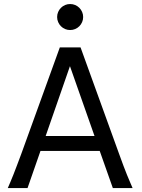

<svg xmlns="http://www.w3.org/2000/svg" viewBox="-20 -953 721 973"><path d="M334.5 -617.7 211.4 -263.7H459ZM19.5 0Q25.9 -14.6 32.7 -30.8Q39.6 -46.9 47.6 -67.1Q55.7 -87.4 65.4 -113.3Q75.2 -139.2 87.9 -173.3L283.2 -712.9H388.2L583.5 -173.3Q595.7 -139.2 605.5 -113.3Q615.2 -87.4 623.5 -67.1Q631.8 -46.9 638.7 -30.8Q645.5 -14.6 651.9 0H551.8L485.4 -188H185.1L119.6 0ZM269.5 -866.7Q269.5 -880.4 274.7 -892.3Q279.8 -904.3 288.8 -913.3Q297.9 -922.4 309.8 -927.5Q321.8 -932.6 335.4 -932.6Q349.1 -932.6 361.1 -927.5Q373 -922.4 382.1 -913.3Q391.1 -904.3 396.2 -892.3Q401.4 -880.4 401.4 -866.7Q401.4 -853 396.2 -841.1Q391.1 -829.1 382.1 -820.1Q373 -811 361.1 -805.9Q349.1 -800.8 335.4 -800.8Q321.8 -800.8 309.8 -805.9Q297.9 -811 288.8 -820.1Q279.8 -829.1 274.7 -841.1Q269.5 -853 269.5 -866.7Z"/></svg>

Font: Andika New Basic
Style: Regular
Weight: 400
Designer: Victor Gaultney, Annie Olsen, Julie Remington, Don Collingsworth, Eric Hays
Foundry: SIL International
Version: Version 5.500